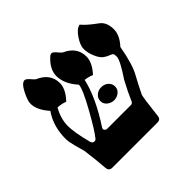

<svg xmlns="http://www.w3.org/2000/svg" viewBox="-147 -753 914 914"><g transform="rotate(-45 310.5 -296.0)"><path d="M564.9 -530.8Q595.2 -509.3 595.2 -460.9Q595.2 -420.4 557.1 -379.4Q539.6 -280.3 514.2 -234.9Q495.1 -200.7 468.3 -146Q463.4 -129.4 450.7 -19Q448.2 0 427.7 0H124.5Q101.6 0 100.1 -22.9Q96.2 -76.2 86.4 -150.9Q84 -159.7 72.3 -201.7Q63.5 -234.9 63.5 -253.9Q63.5 -338.9 106.4 -399.9Q63.5 -448.2 63.5 -491.2Q63.5 -511.7 83.7 -551Q104 -590.3 123 -590.3Q131.8 -590.3 146.5 -573.2Q161.1 -556.2 165 -554.7Q232.4 -525.4 232.4 -460.9Q232.4 -421.4 190.4 -377Q171.4 -385.7 142.1 -387.2Q114.3 -338.9 114.3 -289.6Q114.3 -246.6 135.7 -163.6Q139.6 -148.4 152.3 -148.4Q160.2 -148.4 165 -154.8Q189 -184.1 237.3 -270.5Q290.5 -365.7 290.5 -392.1Q243.7 -444.3 243.7 -496.6Q243.7 -541 287.1 -581.5Q295.9 -590.3 304.7 -590.3Q312.5 -590.3 326.9 -573.2Q341.3 -556.2 345.2 -554.7Q411.1 -525.4 411.1 -460.9Q411.1 -421.4 370.6 -377Q351.6 -385.7 326.2 -388.7Q304.7 -292 224.6 -169.9Q219.7 -162.1 223.6 -156.2Q228.5 -148.4 237.3 -148.4H397.5Q407.7 -148.4 412.6 -160.2Q429.2 -199.7 459.5 -256.3Q512.7 -335 512.7 -359.4Q512.7 -374.5 509 -378.9Q505.4 -383.3 488.8 -389.6Q478.5 -393.6 473.6 -397.5Q453.1 -407.7 439.5 -440.4Q426.8 -469.7 426.8 -496.6Q426.8 -520.5 449.5 -554.2Q472.2 -587.9 495.1 -591.8Q515.6 -566.4 564.9 -530.8ZM322.3 -295.9Q336.9 -308.6 357.4 -308.6Q377.9 -308.6 392.3 -295.9Q406.7 -283.2 406.7 -264.2Q406.7 -245.1 391.6 -232.9Q376.5 -220.7 357.4 -220.7Q338.4 -220.7 323 -232.9Q307.6 -245.1 307.6 -264.2Q307.6 -283.2 322.3 -295.9Z"/></g></svg>

Font: Accordance
Style: Bold-Italic
Weight: 700
Italic angle: -11°
Version: Version 1.2 (build January 31, 2020) Miklal Software Solutio